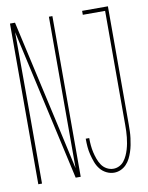

<svg xmlns="http://www.w3.org/2000/svg" viewBox="-84 -796 668 865"><g transform="rotate(-10 250.0 -363.5)"><path d="M22 0V-735H45L157 -236L200 -42V-735H216V0H193L38 -693Q38 -593 38.5 -493.5Q39 -394 39 -294V0ZM368 8Q350 8 333 -0.5Q316 -9 304.5 -23.5Q293 -38 286.5 -55.5Q280 -73 275.5 -91Q271 -109 269.5 -127Q268 -145 268 -164V-165H284V-164Q284 -148 285.5 -131.5Q287 -115 290.5 -99.5Q294 -84 299.5 -68.5Q305 -53 314 -39.5Q323 -26 337.5 -18Q352 -10 368 -10Q382 -10 395 -16.5Q408 -23 416.5 -34Q425 -45 431 -58Q437 -71 441 -84.5Q445 -98 447.5 -111.5Q450 -125 451.5 -139Q453 -153 453.5 -167Q454 -181 454 -195V-717H352V-735H470V-195Q470 -179 469.5 -163.5Q469 -148 467 -132.5Q465 -117 462 -101.5Q459 -86 454 -71Q449 -56 442 -42Q435 -28 424 -16.5Q413 -5 398.5 1.5Q384 8 368 8Z"/></g></svg>

Font: Iosevka Term Curly Thin
Style: Regular
Weight: 100
Designer: Belleve Invis
Foundry: Belleve Invis
Version: Version 32.3.0